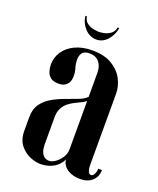

<svg xmlns="http://www.w3.org/2000/svg" viewBox="-122 -698 641 780"><g transform="rotate(20 199.0 -307.5)"><path d="M47.5 -389.2Q47.5 -376.8 51.5 -361.8Q55.5 -346.8 67.5 -336.6Q79.5 -326.5 102.5 -326.5Q123.2 -326.5 134.4 -335.8Q145.5 -345 148.9 -358.8Q152.2 -372.5 150.6 -387.8Q149 -403 144.5 -415Q141.5 -426.5 140.8 -442.9Q140 -459.2 148.4 -472.4Q156.8 -485.5 181.2 -485.5Q198 -485.5 210.2 -478.1Q222.5 -470.8 229.6 -456.2Q236.8 -441.8 236.8 -420.5V-54.8Q236.8 -35 247.6 -21Q258.5 -7 276.9 0.2Q295.2 7.5 316.8 7.5Q350 7.5 369.6 -10Q389.2 -27.5 389.2 -57H373.2Q373.2 -44.8 367.9 -33.8Q362.5 -22.8 353.8 -22.8Q346.5 -22.8 341.9 -32.4Q337.2 -42 337.2 -63.2V-368Q337.2 -400.2 321.2 -430.8Q305.2 -461.2 272.1 -481Q239 -500.8 187.8 -500.8Q143.8 -500.8 112.1 -485.4Q80.5 -470 64 -444.8Q47.5 -419.5 47.5 -389.2ZM236.8 -318Q224.2 -305.2 200.2 -296.1Q176.2 -287 148.6 -277Q121 -267 95.6 -252.5Q70.2 -238 54.2 -215.4Q38.2 -192.8 38.2 -157.8V-101.5Q38.2 -61 56.9 -37.8Q75.5 -14.5 100.4 -4.5Q125.2 5.5 144.8 5.5Q171.5 5.5 194.2 -4.9Q217 -15.2 231 -36.2Q245 -57.2 245 -87L254 -61.5V-318ZM236.8 -300V-91Q236.8 -72.2 226.2 -55.9Q215.8 -39.5 201.2 -29.1Q186.8 -18.8 173.2 -18.8Q164 -18.8 155 -24.2Q146 -29.8 140.5 -42.9Q135 -56 135 -77.5V-194Q135 -216 143 -231.6Q151 -247.2 163.5 -257.4Q176 -267.5 190.2 -274.6Q204.5 -281.8 216.6 -287.5Q228.8 -293.2 236.8 -300ZM251.2 -623.2Q247.5 -604 233.9 -594.6Q220.2 -585.2 205.9 -582.8Q191.5 -580.2 185.8 -580.2Q179 -580.2 163.8 -582.8Q148.5 -585.2 134.9 -594.6Q121.2 -604 118.2 -623.2H111.8Q114.8 -593 136 -570.2Q157.2 -547.5 185.8 -547.5Q213.2 -547.5 233.4 -570.1Q253.5 -592.8 258 -623.2Z"/></g></svg>

Font: Emberly Black
Style: Regular
Weight: 900
Designer: Rajesh Rajput
Foundry: Rajesh Rajput
Version: Version 1.000